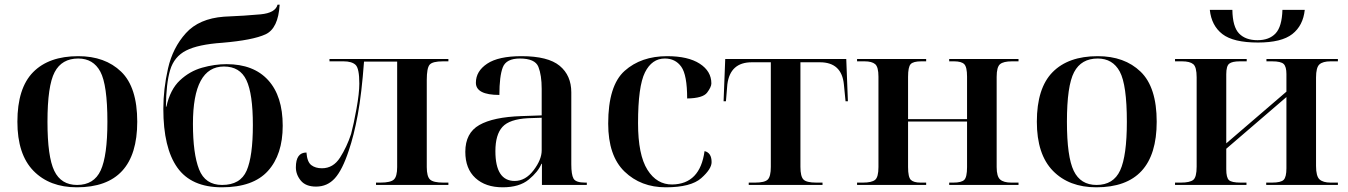

<svg xmlns="http://www.w3.org/2000/svg" viewBox="-20 -787 5735 817"><path d="M307 10Q564 10 564 -269Q564 -416 495.5 -482Q427 -548 313 -548Q188 -548 121 -480Q54 -412 54 -269Q54 -130 122.5 -60Q191 10 307 10ZM308 0Q240 0 211 -60Q182 -120 182 -269Q182 -422 212.5 -480Q243 -538 313 -538Q377 -538 407 -482Q437 -426 437 -269Q437 -124 408.5 -62Q380 0 308 0Z M924 10Q1057 10 1120 -59.5Q1183 -129 1183 -252Q1183 -378 1121 -446Q1059 -514 944 -514Q893 -514 840 -499Q787 -484 745.5 -445Q704 -406 688 -333H686Q687 -432 704 -489Q721 -546 772 -572Q823 -598 926 -605Q1056 -616 1110 -641Q1164 -666 1170 -767H1161Q1152 -732 1089 -726Q1026 -720 933 -716Q827 -708 771 -646Q715 -584 695 -496Q675 -408 675 -324Q675 -158 734.5 -74Q794 10 924 10ZM925 0Q853 0 827 -66.5Q801 -133 801 -260Q801 -504 933 -504Q1001 -504 1028.5 -446Q1056 -388 1056 -255Q1056 -122 1029.5 -61Q1003 0 925 0Z M1325 7Q1373 7 1405 -28.5Q1437 -64 1464 -146Q1486 -210 1502.5 -299.5Q1519 -389 1529 -525H1670V-76Q1670 -36 1656 -23Q1642 -10 1599 -10H1580V0H1888V-10H1866Q1824 -10 1810 -23Q1796 -36 1796 -76V-447Q1796 -497 1808 -511.5Q1820 -526 1865 -526H1888V-536H1382V-526H1442Q1477 -526 1493 -511Q1509 -496 1509 -431Q1509 -391 1497 -324.5Q1485 -258 1474 -217Q1456 -162 1427 -116.5Q1398 -71 1350 -71Q1322 -71 1304.5 -84.5Q1287 -98 1284 -138Q1239 -138 1239 -75Q1239 -44 1260 -18.5Q1281 7 1325 7Z M2119 10Q2190 10 2230 -23Q2270 -56 2284 -90H2286V0H2477V-10H2470Q2430 -10 2420.5 -27Q2411 -44 2411 -88V-394Q2411 -466 2361.5 -507Q2312 -548 2199 -548Q2101 -548 2053 -516Q2005 -484 2005 -435Q2005 -383 2105 -383Q2105 -463 2119.5 -500.5Q2134 -538 2192 -538Q2257 -538 2271 -502.5Q2285 -467 2285 -409V-296L2199 -293Q2079 -289 2019.5 -255Q1960 -221 1960 -141Q1960 -69 2003 -29.5Q2046 10 2119 10ZM2170 -17Q2088 -17 2088 -144Q2088 -214 2118 -247Q2148 -280 2227 -284L2285 -286V-147Q2285 -108 2250.5 -62.5Q2216 -17 2170 -17Z M2813 10Q2920 10 2964 -29Q3008 -68 3008 -97Q3008 -137 2978 -144Q2959 -4 2841 -2Q2775 -1 2735 -64.5Q2695 -128 2695 -263Q2695 -420 2724.5 -479Q2754 -538 2809 -538Q2854 -538 2879 -503Q2904 -468 2904 -368Q2971 -369 2989 -393Q3007 -417 3007 -432Q3007 -484 2957.5 -516Q2908 -548 2819 -548Q2708 -548 2638 -485.5Q2568 -423 2568 -261Q2568 -124 2637.5 -57Q2707 10 2813 10Z M3166 0H3480V-10H3453Q3412 -10 3399 -23Q3386 -36 3386 -77V-522H3469Q3562 -522 3571 -427L3578 -356H3588L3581 -536H3066L3059 -356H3069L3075 -428Q3087 -522 3179 -522H3260V-77Q3260 -36 3247 -23Q3234 -10 3193 -10H3166Z M3627 0H3921V-10H3897Q3868 -10 3856 -21.5Q3844 -33 3844 -76V-270H4095V-76Q4095 -33 4083 -21.5Q4071 -10 4037 -10H4019V0H4314V-10H4283Q4251 -10 4236 -23Q4221 -36 4221 -76V-460Q4221 -502 4235.5 -514Q4250 -526 4286 -526H4314V-536H4019V-526H4040Q4071 -526 4083 -514Q4095 -502 4095 -461V-280H3844V-460Q3844 -502 3855 -514Q3866 -526 3900 -526H3921V-536H3627V-526H3659Q3690 -526 3704 -514Q3718 -502 3718 -461V-76Q3718 -33 3703.5 -21.5Q3689 -10 3652 -10H3627Z M4645 10Q4902 10 4902 -269Q4902 -416 4833.5 -482Q4765 -548 4651 -548Q4526 -548 4459 -480Q4392 -412 4392 -269Q4392 -130 4460.5 -60Q4529 10 4645 10ZM4646 0Q4578 0 4549 -60Q4520 -120 4520 -269Q4520 -422 4550.5 -480Q4581 -538 4651 -538Q4715 -538 4745 -482Q4775 -426 4775 -269Q4775 -124 4746.5 -62Q4718 0 4646 0Z M4980 0H5284V-10H5259Q5221 -10 5209.5 -20.5Q5198 -31 5198 -67V-154L5454 -374V-71Q5454 -34 5442.5 -22Q5431 -10 5393 -10H5368V0H5673V-10H5642Q5610 -10 5595 -23.5Q5580 -37 5580 -81V-457Q5580 -500 5594.5 -513Q5609 -526 5642 -526H5673V-536H5369V-526H5393Q5431 -526 5442.5 -514.5Q5454 -503 5454 -472V-397L5198 -177V-471Q5198 -506 5210.5 -516Q5223 -526 5256 -526H5285V-536H4980V-526H5010Q5043 -526 5057.5 -514Q5072 -502 5072 -458V-78Q5072 -33 5057.5 -21.5Q5043 -10 5005 -10H4980ZM5333 -606Q5433 -606 5479 -642Q5525 -678 5532 -745H5437Q5435 -674 5408 -645Q5381 -616 5331 -616Q5280 -616 5252.5 -644.5Q5225 -673 5224 -745H5128Q5135 -678 5181.5 -642Q5228 -606 5333 -606Z"/></svg>

Font: Noto Serif Display Semi
Style: Regular
Weight: 600
Designer: Monotype Design Team
Foundry: Monotype Imaging Inc.
Version: Version 1.900